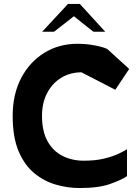

<svg xmlns="http://www.w3.org/2000/svg" viewBox="-20 -939 708 969"><path d="M381 10Q322 10 262.5 -7Q203 -24 153.5 -64.5Q104 -105 74 -175.5Q44 -246 44 -354Q44 -463 86.5 -544.5Q129 -626 203 -672Q277 -718 371 -718Q416 -718 457.5 -710Q499 -702 521 -692L632 -591L562 -486L391 -574Q335 -574 290 -547Q245 -520 218.5 -470.5Q192 -421 192 -354Q192 -277 219.5 -227Q247 -177 295 -152.5Q343 -128 402 -128Q462 -128 505 -138.5Q548 -149 577 -162.5Q606 -176 621 -186V-50Q593 -31 535.5 -10.5Q478 10 381 10ZM193 -779 323 -919H383L511 -779H451L353 -857L253 -779Z"/></svg>

Font: Rowdies Light
Style: Regular
Weight: 300
Designer: Jaikishan Patel
Version: Version 1.000; ttfautohint (v1.8.3)